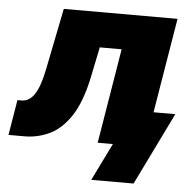

<svg xmlns="http://www.w3.org/2000/svg" viewBox="-86 -592 786 799"><g transform="rotate(5 307.0 -192.5)"><path d="M-35.2 0 -10.7 -147.5H5.9Q22 -147.5 35.4 -155.3Q48.8 -163.1 60.1 -179.7Q71.3 -196.3 80.3 -222.7Q89.4 -249 96.7 -285.2L148.4 -542.5H623.5L533.7 0H337.4L402.8 -396H311.5L284.7 -265.6Q262.7 -163.1 224.4 -105.2Q186 -47.4 136.5 -23.7Q86.9 0 31.2 0ZM324.2 156.2 400.9 0H354L378.4 -146.5H648.9L501 156.2Z"/></g></svg>

Font: Inter 16pt Black
Style: Italic
Weight: 900
Italic angle: -9.3988°
Version: Version 4.001;git-66647c0bb